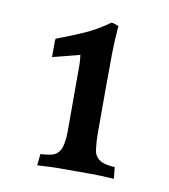

<svg xmlns="http://www.w3.org/2000/svg" viewBox="-53 -711 406 461"><g transform="rotate(10 150.0 -481.0)"><path d="M57 -600 58 -604Q93 -617 123.5 -630.5Q154 -644 183 -665H187L201 -660Q198 -628 197.5 -592.5Q197 -557 197 -508V-453Q197 -432 197 -418.5Q197 -405 197 -395.5Q197 -386 197.5 -379Q198 -372 199 -363Q200 -350 204.5 -343.5Q209 -337 214 -334Q219 -330 230.5 -327.5Q242 -325 251 -325L254 -297Q249 -297 241 -297.5Q233 -298 223.5 -298.5Q214 -299 205.5 -299Q197 -299 193 -299H129Q124 -299 115.5 -299Q107 -299 97.5 -298.5Q88 -298 79.5 -297.5Q71 -297 67 -297L70 -325Q79 -325 91 -327Q103 -329 109 -334Q114 -338 117.5 -344.5Q121 -351 123 -363Q124 -370 124.5 -376Q125 -382 125 -390.5Q125 -399 125 -410.5Q125 -422 125 -439V-506Q125 -523 125 -533.5Q125 -544 125 -551Q125 -558 124.5 -563.5Q124 -569 123 -576L57 -559Z"/></g></svg>

Font: QuattrocentoBold
Style: Bold
Weight: 700
Designer: Pablo Impallari
Foundry: Pablo Impallari, Igino Marini, Branda Gallo
Version: Version 2.000